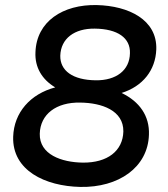

<svg xmlns="http://www.w3.org/2000/svg" viewBox="-20 -729 664 758"><path d="M297 9C448 12 564 -68 568 -197C571 -271 531 -328 460 -362C543 -388 594 -451 597 -534C601 -651 488 -706 362 -709C228 -712 124 -644 120 -523C117 -463 146 -415 198 -384C100 -358 35 -285 32 -189C28 -56 158 6 297 9ZM307 -87C223 -88 135 -119 137 -201C139 -278 202 -326 297 -324C382 -323 468 -293 467 -210C465 -133 404 -86 307 -87ZM358 -412C267 -413 217 -450 218 -509C220 -577 274 -617 354 -616C445 -615 495 -579 493 -519C492 -451 438 -411 358 -412Z"/></svg>

Font: Fixel Display 20240404 Medium
Style: Italic
Weight: 500
Italic angle: -10°
Designer: AlfaBravo + MacPaw
Foundry: Kyrylo Tkachov, Marchela Mozhyna, Serhii Makarenko, Maria Weinstein, Zakhar Kryvoshyya
Version: Version 1.211;Glyphs 3.2 (3225)